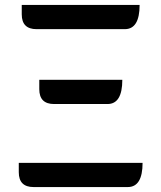

<svg xmlns="http://www.w3.org/2000/svg" viewBox="-20 -757 653 777"><path d="M116 0Q56 0 56 -60V-98H557Q557 0 497 0ZM199 -336Q139 -336 139 -396V-434H475Q475 -336 415 -336ZM128 -639Q68 -639 68 -699V-737H545Q545 -639 485 -639Z"/></svg>

Font: Swei Half Moon CJK SC
Style: Medium
Weight: 500
Version: Version 2.071